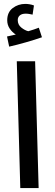

<svg xmlns="http://www.w3.org/2000/svg" viewBox="-20 -964 281 984"><path d="M27 -725 16 -777Q30 -780 41 -782.5Q52 -785 61 -787Q43 -798 30 -817Q17 -836 17 -860Q17 -901 45 -922.5Q73 -944 110 -944Q120 -944 132 -942Q144 -940 154 -936L147 -889Q138 -891 129.5 -892.5Q121 -894 112 -894Q92 -894 81.5 -885Q71 -876 71 -861Q71 -837 89.5 -822.5Q108 -808 125 -804Q156 -813 179 -822L195 -773Q161 -761 114 -747.5Q67 -734 27 -725ZM84 0 66 -650H160L178 0Z"/></svg>

Font: Noto Sans Arabic UI Cn Md
Style: Regular
Weight: 500
Width: 3
Designer: Monotype Design Team, Nadine Chahine and Nizar Qandah
Foundry: Monotype Imaging Inc.
Version: Version 2.010; ttfautohint (v1.8.4.7-5d5b)